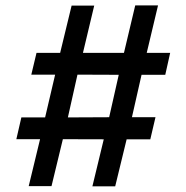

<svg xmlns="http://www.w3.org/2000/svg" viewBox="-20 -696 673 693"><path d="M83.6 -24.1 124.6 -193.6H39L57.1 -272.2H142.8L179 -426.6H93L111.8 -505.2H197.1L238.5 -675.9H320.1L279.4 -505.2H427.4L468.1 -676.5H550.4L509.6 -505.2H594.2L576.5 -426H490.9L456.2 -272.9H541.2L522.5 -193.2H437.1L395.8 -23.5H313.5L354.5 -193.2L206.9 -193.6L165.9 -24.1ZM225 -272.2 374 -272.9 408.6 -426 259.6 -426.6Z"/></svg>

Font: Geologica-Sharp
Style: Regular
Weight: 100
Designer: Sindre Bremnes, Frode Helland
Foundry: Monokrom Skriftforlag AS
Version: Version 1.010;gftools[0.9.28]